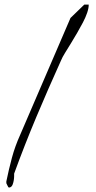

<svg xmlns="http://www.w3.org/2000/svg" viewBox="-20 -821 423 842"><path d="M7.8 -25.4Q18.6 -78.1 32.2 -128.9Q45.9 -179.7 68.4 -229.5L289.1 -742.2L349.6 -800.8H369.1Q369.1 -785.2 362.3 -765.1Q355.5 -745.1 343.8 -722.7Q332 -700.2 318.4 -676.8Q304.7 -653.3 291 -630.9Q277.3 -608.4 265.1 -588.9Q252.9 -569.3 247.1 -554.7Q191.4 -431.6 139.6 -308.6Q87.9 -185.5 42 -59.6V-48.8Q42 -41 40.5 -31.2Q39.1 -21.5 35.6 -12.2Q32.2 -2.9 25.4 0Q24.4 1 23.4 1H18.6Q17.6 1 16.6 0Q15.6 -1 12.7 -7.3Q9.8 -13.7 7.8 -17.6Z"/></svg>

Font: Zeyada
Style: Regular
Weight: 400
Version: Version 1.002 2010